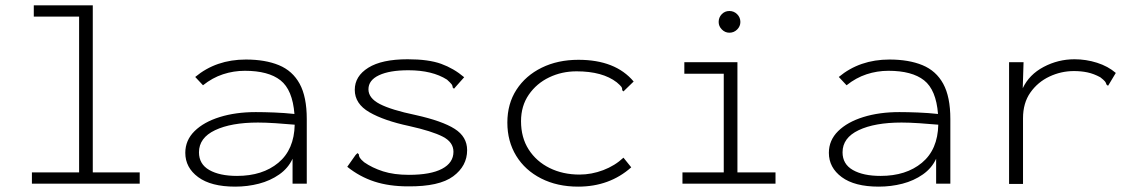

<svg xmlns="http://www.w3.org/2000/svg" viewBox="-20 -685 4240 716"><path d="M99 0V-42H275V-623H106V-665H326V-42H501V0Z M857 11Q767 11 719 -24.5Q671 -60 671 -115Q671 -162 705.5 -196Q740 -230 799.5 -248.5Q859 -267 934 -267Q964 -267 1002.5 -265.5Q1041 -264 1078 -260Q1071 -350 1026 -385.5Q981 -421 893 -421Q851 -421 811.5 -408Q772 -395 737 -367L708 -398Q786 -463 897 -463Q969 -463 1020 -442Q1071 -421 1097.5 -372.5Q1124 -324 1124 -241V0H1071V-93Q1055 -58 1021.5 -34.5Q988 -11 945.5 0Q903 11 857 11ZM722 -117Q722 -73 760.5 -51Q799 -29 864 -29Q959 -29 1018 -78Q1077 -127 1079 -220Q1047 -223 1008.5 -225.5Q970 -228 942 -228Q842 -228 782 -199.5Q722 -171 722 -117Z M1502 10Q1431 10 1376 -8Q1321 -26 1275 -63L1306 -107L1313 -114L1318 -110Q1318 -103 1322 -96.5Q1326 -90 1338 -80Q1368 -59 1408.5 -46Q1449 -33 1505 -33Q1586 -33 1628.5 -55.5Q1671 -78 1671 -119Q1671 -155 1631 -175.5Q1591 -196 1506 -215Q1412 -235 1357.5 -266.5Q1303 -298 1303 -350Q1303 -401 1353.5 -432.5Q1404 -464 1500 -464Q1578 -464 1625 -447Q1672 -430 1711 -397L1679 -361L1673 -354L1668 -359Q1668 -366 1663.5 -371.5Q1659 -377 1647 -388Q1592 -423 1503 -423Q1433 -423 1393.5 -404.5Q1354 -386 1354 -352Q1354 -319 1396.5 -297Q1439 -275 1530 -256Q1629 -234 1675.5 -204.5Q1722 -175 1722 -125Q1722 -66 1670 -27.5Q1618 11 1502 10Z M2136 11Q2058 11 1998 -19.5Q1938 -50 1905 -104Q1872 -158 1872 -228Q1872 -298 1906 -350.5Q1940 -403 2000 -432.5Q2060 -462 2137 -462Q2275 -462 2343 -381L2311 -350L2305 -344L2300 -349Q2301 -356 2297 -361.5Q2293 -367 2280 -378Q2227 -419 2130 -419Q2075 -419 2028 -396.5Q1981 -374 1952 -332Q1923 -290 1923 -233Q1923 -172 1951.5 -127.5Q1980 -83 2029.5 -58.5Q2079 -34 2141 -34Q2186 -34 2229.5 -50.5Q2273 -67 2305 -97L2334 -61Q2253 11 2136 11Z M2525 0V-42H2679V-410H2532V-453H2730V-42H2872V0ZM2700 -563Q2684 -563 2672 -575Q2660 -587 2660 -603Q2660 -620 2671.5 -632Q2683 -644 2700 -644Q2717 -644 2729 -632Q2741 -620 2741 -603Q2741 -587 2729 -575Q2717 -563 2700 -563Z M3257 11Q3167 11 3119 -24.5Q3071 -60 3071 -115Q3071 -162 3105.5 -196Q3140 -230 3199.5 -248.5Q3259 -267 3334 -267Q3364 -267 3402.5 -265.5Q3441 -264 3478 -260Q3471 -350 3426 -385.5Q3381 -421 3293 -421Q3251 -421 3211.5 -408Q3172 -395 3137 -367L3108 -398Q3186 -463 3297 -463Q3369 -463 3420 -442Q3471 -421 3497.5 -372.5Q3524 -324 3524 -241V0H3471V-93Q3455 -58 3421.5 -34.5Q3388 -11 3345.5 0Q3303 11 3257 11ZM3122 -117Q3122 -73 3160.5 -51Q3199 -29 3264 -29Q3359 -29 3418 -78Q3477 -127 3479 -220Q3447 -223 3408.5 -225.5Q3370 -228 3342 -228Q3242 -228 3182 -199.5Q3122 -171 3122 -117Z M3743 -453H3797L3794 -356Q3818 -407 3872 -435.5Q3926 -464 3987 -464Q4030 -464 4071 -451Q4112 -438 4141 -413L4117 -373L4112 -365L4106 -370Q4105 -376 4100.5 -381.5Q4096 -387 4083 -397Q4059 -410 4035.5 -415Q4012 -420 3985 -420Q3937 -420 3893.5 -399.5Q3850 -379 3822.5 -340Q3795 -301 3795 -244V1H3743Z"/></svg>

Font: Inconsolata Expanded Light
Style: Regular
Weight: 300
Width: 7
Monospace: yes
Designer: Raph Levien, Cyreal, Brenton Simpson
Foundry: Raph Levien, Cyreal, Google
Version: Version 3.001; ttfautohint (v1.8.2.53-6de2)